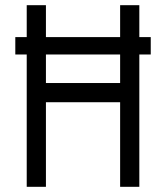

<svg xmlns="http://www.w3.org/2000/svg" viewBox="-20 -720 640 740"><path d="M443 -326V0H517V-510H561V-577H517V-700H443V-577H157V-700H83V-577H39V-510H83V0H157V-326ZM157 -400V-510H443V-400Z"/></svg>

Font: Fliege Mono Light
Style: Regular
Weight: 300
Version: Version 0.020;Glyphs 3.3 (3306)